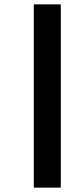

<svg xmlns="http://www.w3.org/2000/svg" viewBox="-20 -815 366 881"><path d="M135 46V-795H259V46Z"/></svg>

Font: Noto Sans Kannada UI ExtraCondensed
Style: Bold
Weight: 700
Width: 2
Designer: Jelle Bosma - Monotype Design Team
Foundry: Monotype Imaging Inc.
Version: Version 2.005; ttfautohint (v1.8.4.7-5d5b)